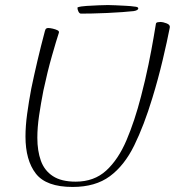

<svg xmlns="http://www.w3.org/2000/svg" viewBox="-20 -725 712 761"><path d="M268 16Q163 16 122 -37Q81 -90 81 -184Q81 -225 87.5 -273Q94 -321 104 -374Q115 -427 128.5 -484.5Q142 -542 158 -602Q160 -610 163.5 -612Q167 -614 171 -614Q178 -614 189 -611.5Q200 -609 208 -605Q216 -601 213 -594Q204 -567 186 -504Q168 -441 152 -366Q142 -315 135 -267.5Q128 -220 128 -179Q128 -127 142 -88Q156 -49 189.5 -27Q223 -5 280 -5Q353 -5 401 -49Q449 -93 481.5 -169.5Q514 -246 539 -343Q556 -408 568.5 -469Q581 -530 588.5 -574.5Q596 -619 598 -631Q599 -636 606 -637Q613 -638 617 -638Q625 -638 640 -632.5Q655 -627 653 -616Q643 -564 625 -488Q607 -412 584 -337Q551 -228 512 -148.5Q473 -69 415.5 -26.5Q358 16 268 16ZM301 -671Q295 -671 291 -679Q287 -687 287 -694L288 -696Q299 -700 323 -701.5Q347 -703 371.5 -704Q396 -705 408 -705Q420 -705 439.5 -704Q459 -703 479.5 -702Q500 -701 512 -699Q528 -698 528 -692Q528 -684 510 -681Q493 -679 464.5 -677Q436 -675 404.5 -673.5Q373 -672 345 -671.5Q317 -671 301 -671Z"/></svg>

Font: Moon Dance
Style: Regular
Weight: 400
Designer: Robert E. Leuschke
Foundry: Robert E. Leuschke
Version: Version 1.010; ttfautohint (v1.8.3)